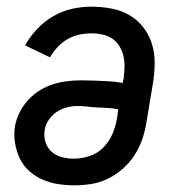

<svg xmlns="http://www.w3.org/2000/svg" viewBox="-20 -548 540 576"><path d="M203 8Q177 8 152.5 4Q128 0 106 -10Q84 -20 66.5 -36Q49 -52 39 -73.5Q29 -95 25 -119.5Q21 -144 25 -170Q29 -191 39 -211Q49 -231 64.5 -248Q80 -265 99.5 -277Q119 -289 140 -295.5Q161 -302 182.5 -304.5Q204 -307 225 -307Q235 -307 245.5 -306.5Q256 -306 266 -306H268Q288 -305 308.5 -304Q329 -303 348 -299L351 -313Q353 -330 353.5 -347Q354 -364 350.5 -379.5Q347 -395 338.5 -409Q330 -423 317 -432Q304 -441 287.5 -444.5Q271 -448 254 -448Q236 -448 217.5 -444Q199 -440 182.5 -430.5Q166 -421 152.5 -406.5Q139 -392 130 -376L55 -412Q70 -438 91.5 -461Q113 -484 140 -499.5Q167 -515 196 -521.5Q225 -528 254 -528Q284 -528 313.5 -522.5Q343 -517 367.5 -503Q392 -489 409.5 -466.5Q427 -444 435.5 -417Q444 -390 444 -360Q444 -330 439 -299L419 -179Q415 -154 406.5 -129.5Q398 -105 383.5 -82.5Q369 -60 348 -41.5Q327 -23 303 -11.5Q279 0 253.5 4Q228 8 203 8ZM202 -72Q225 -72 249 -80Q273 -88 290.5 -106Q308 -124 317.5 -146.5Q327 -169 331 -193L335 -220Q320 -223 305 -224Q290 -225 274.5 -225.5Q259 -226 244 -228Q229 -230 213 -230Q197 -230 181 -226Q165 -222 150.5 -212.5Q136 -203 126 -188Q116 -173 114 -158Q111 -139 116.5 -121.5Q122 -104 135 -92.5Q148 -81 166 -76.5Q184 -72 202 -72Z"/></svg>

Font: Iosevka SS04 Medium
Style: Italic
Weight: 500
Italic angle: -9°
Monospace: yes
Designer: Belleve Invis
Foundry: Belleve Invis
Version: Version 19.0.0; ttfautohint (v1.8.4)